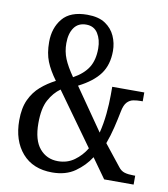

<svg xmlns="http://www.w3.org/2000/svg" viewBox="-82 -794 765 873"><g transform="rotate(10 300.0 -357.0)"><path d="M217 10Q128 10 78.5 -47Q29 -104 29 -198Q29 -255 47 -293.5Q65 -332 95 -358Q125 -384 162 -403Q131 -445 116 -482.5Q101 -520 101 -572Q101 -637 137 -680.5Q173 -724 251 -724Q303 -724 334 -703.5Q365 -683 379.5 -650.5Q394 -618 394 -582Q394 -518 363 -475.5Q332 -433 265 -399L399 -206Q410 -250 414.5 -296.5Q419 -343 419 -382V-421H567V-380H558Q541 -380 524.5 -377Q508 -374 495.5 -361Q483 -348 477 -317Q470 -281 460.5 -241.5Q451 -202 437 -164L514 -67Q526 -51 542.5 -46Q559 -41 584 -41H592V0H456L391 -91Q365 -50 322.5 -20Q280 10 217 10ZM236 -433Q283 -459 304.5 -493.5Q326 -528 326 -581Q326 -622 308 -650.5Q290 -679 254 -679Q217 -679 198 -652Q179 -625 179 -580Q179 -542 192.5 -509Q206 -476 236 -433ZM234 -45Q277 -45 309.5 -68.5Q342 -92 363 -127L190 -368Q159 -346 138 -307.5Q117 -269 117 -200Q117 -122 149.5 -83.5Q182 -45 234 -45Z"/></g></svg>

Font: Noto Serif ExtraCondensed
Style: Regular
Weight: 400
Width: 2
Designer: Monotype Design Team
Foundry: Monotype Imaging Inc.
Version: Version 2.015